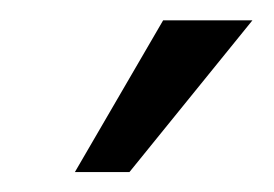

<svg xmlns="http://www.w3.org/2000/svg" viewBox="-20 -769 270 189"><path d="M107.4 -599.6H53.7L140.6 -749H228.5Z"/></svg>

Font: Namkio Khamti
Style: Regular
Weight: 400
Designer: Debbi Hosken
Foundry: SIL International
Version: Version 3.917